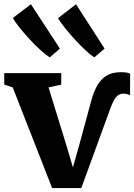

<svg xmlns="http://www.w3.org/2000/svg" viewBox="-28 -902 648 928"><path d="M224 7 33.5 -479.5 -7.5 -493V-548.5H268V-493L206.5 -479.5L292 -202.5L324.5 -93L356 -205L413 -414.5Q424.5 -458 442.2 -489Q460 -520 487.2 -536.5Q514.5 -553 555.5 -553Q577 -553 586.5 -550.8Q596 -548.5 601 -545.5L600.5 -442Q595 -444.5 586.5 -447Q578 -449.5 568 -449.5Q551 -449 539.8 -439.2Q528.5 -429.5 521 -414.2Q513.5 -399 507 -382.5L365 7ZM212 -625Q195 -635.5 168.8 -659Q142.5 -682.5 115.5 -711.8Q88.5 -741 66.5 -768.5Q44.5 -796 34 -815L121.5 -881.5L261.5 -667L213 -625ZM427.5 -625Q410.5 -635.5 385.8 -658.5Q361 -681.5 334.8 -710Q308.5 -738.5 286.5 -766.2Q264.5 -794 252 -814L339.5 -881.5L477.5 -667L428 -625Z"/></svg>

Font: Merriweather 36pt ExtraBold
Style: Regular
Weight: 800
Designer: Eben Sorkin
Foundry: Eben Sorkin
Version: Version 2.100